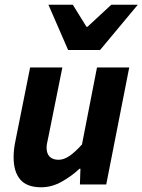

<svg xmlns="http://www.w3.org/2000/svg" viewBox="-20 -782 604 814"><path d="M154.8 12Q93.8 12 65.8 -21Q37.7 -54 37.7 -115.4Q37.7 -132.4 39.7 -150Q41.7 -167.6 45.7 -186L107.7 -496H244.4L185.5 -203.4Q182.5 -188.6 180 -177.2Q177.5 -165.8 177.5 -155.9Q177.5 -130.5 190.8 -117.6Q204 -104.6 228.3 -104.6Q250.5 -104.6 274.1 -120.6Q297.8 -136.6 327.5 -169.4L391.2 -496H527.9L430.4 0H318.8L321 -66.6H317Q283.8 -35.3 241.6 -11.7Q199.4 12 154.8 12ZM268.8 -570 185.3 -761.9H288.7L346.7 -668.3H350.7L451.8 -761.9H564.2L404.2 -570Z"/></svg>

Font: Source Sans 3 VF
Style: Italic
Weight: 200
Italic angle: -11°
Designer: Paul D. Hunt
Foundry: Adobe Systems Incorporated
Version: Version 3.042;hotconv 1.0.118;makeotfexe 2.5.65603